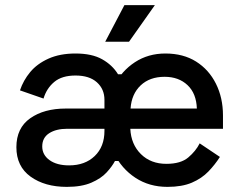

<svg xmlns="http://www.w3.org/2000/svg" viewBox="-20 -716 955 750"><path d="M634 14Q563 14 509 -21.5Q455 -57 425.5 -117Q396 -177 396 -250Q396 -323 425.5 -381Q455 -439 507 -473Q559 -507 626 -507Q696 -507 746 -475.5Q796 -444 823.5 -389Q851 -334 851 -265V-213H489Q492 -152 530.5 -114Q569 -76 630 -76Q686 -76 715.5 -101Q745 -126 760 -156L839 -103Q820 -73 794 -46Q768 -19 729.5 -2.5Q691 14 634 14ZM250 -70Q312 -70 350 -106.5Q388 -143 388 -205V-213H243Q199 -213 172 -195.5Q145 -178 145 -144Q145 -111 173.5 -90.5Q202 -70 250 -70ZM241 14Q155 14 99.5 -26Q44 -66 44 -141Q44 -216 98 -254Q152 -292 237 -292H388V-326Q388 -368 358.5 -394.5Q329 -421 275 -421Q222 -421 192 -396Q162 -371 150 -331L58 -363Q71 -402 98 -434.5Q125 -467 169.5 -487Q214 -507 275 -507Q339 -507 379 -484.5Q419 -462 441 -426H467L445 -258L456 -87H429Q418 -66 396.5 -42.5Q375 -19 337 -2.5Q299 14 241 14ZM490 -292H749Q747 -351 712.5 -383.5Q678 -416 623 -416Q565 -416 529.5 -382.5Q494 -349 490 -292ZM391 -553 466 -696H585L484 -553Z"/></svg>

Font: Space Grotesk Light Medium
Style: Regular
Weight: 500
Version: Version 2.000